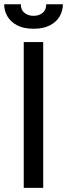

<svg xmlns="http://www.w3.org/2000/svg" viewBox="-37 -902 322 922"><path d="M77 0V-700H170.5V0ZM124 -764Q75.5 -764 44.5 -780.8Q13.5 -797.5 -1.8 -824.2Q-17 -851 -17 -881.5H63Q63 -853.5 81 -839.8Q99 -826 124 -826Q149.5 -826 167.2 -839.8Q185 -853.5 185 -881.5H265Q265 -851 250 -824.2Q235 -797.5 203.8 -780.8Q172.5 -764 124 -764Z"/></svg>

Font: Cabin
Style: Regular
Weight: 400
Width: 4
Designer: Pablo Impallari
Foundry: Pablo Impallari. http://www.impallari.com Igino Marini. http://www.ikern.com
Version: Version 3.001